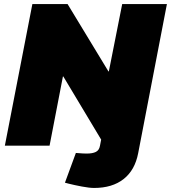

<svg xmlns="http://www.w3.org/2000/svg" viewBox="-20 -720 845 949"><path d="M445 209Q422 209 385 202Q348 195 320 188L301 183L355 36L369 37Q379 38 389.5 38.5Q400 39 409 39Q437 39 453.5 31Q470 23 474 1L480 -30L293 -342H291L225 0H4L140 -700H314L516 -367H518L584 -700H805L663 37Q647 121 591 165Q535 209 445 209Z"/></svg>

Font: REM Black
Style: Italic
Weight: 900
Italic angle: -11°
Designer: Octavio Pardo
Foundry: Ashler Design
Version: Version 1.005;gftools[0.9.28]